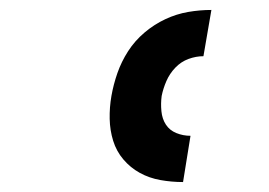

<svg xmlns="http://www.w3.org/2000/svg" viewBox="-20 -800 540 386"><path d="M348 -434Q325 -434 302.5 -438Q280 -442 261 -452.5Q242 -463 228 -479.5Q214 -496 207.5 -517Q201 -538 200.5 -561Q200 -584 204 -607Q208 -630 216 -653Q224 -676 237.5 -697Q251 -718 270.5 -734.5Q290 -751 312.5 -761.5Q335 -772 358.5 -776Q382 -780 405 -780L389 -687Q374 -687 359 -681.5Q344 -676 332.5 -664Q321 -652 314.5 -637Q308 -622 305 -607Q303 -592 304.5 -576.5Q306 -561 313.5 -549.5Q321 -538 334.5 -532.5Q348 -527 363 -527Z"/></svg>

Font: Iosevka Heavy Oblique
Style: Regular
Weight: 900
Italic angle: -9°
Monospace: yes
Designer: Belleve Invis
Foundry: Belleve Invis
Version: Version 32.5.0; ttfautohint (v1.8.4)